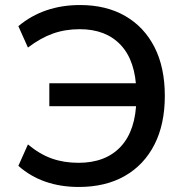

<svg xmlns="http://www.w3.org/2000/svg" viewBox="-20 -734 743 763"><path d="M293 9Q221 9 160.5 -12Q100 -33 53 -75L91 -160Q138 -121 186 -104Q234 -87 292 -87Q400 -87 460 -151.5Q520 -216 522 -340L556 -312H176V-403H555L522 -370Q519 -492 460 -555Q401 -618 297 -618Q239 -618 190 -600.5Q141 -583 91 -545L53 -630Q103 -672 164.5 -693Q226 -714 298 -714Q402 -714 477.5 -670.5Q553 -627 594 -546.5Q635 -466 635 -353Q635 -240 593.5 -159Q552 -78 475.5 -34.5Q399 9 293 9Z"/></svg>

Font: Nunito Sans 9pt SemiBold
Style: Regular
Weight: 600
Version: Version 3.101;gftools[0.9.27]